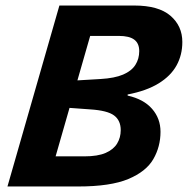

<svg xmlns="http://www.w3.org/2000/svg" viewBox="-20 -675 680 695"><path d="M289 -655H466Q554 -655 597 -618Q640 -581 640 -523Q640 -476 619 -438Q598 -400 554 -373Q510 -346 442 -333L192 -315L209 -381L344 -389Q395 -392 425.5 -405Q456 -418 470 -440Q484 -462 484 -490Q484 -518 466 -531.5Q448 -545 410 -545H257ZM195 -655H338L150 0H7ZM215 -345 442 -333V-329Q500 -316 530.5 -281Q561 -246 561 -198Q561 -144 535 -99Q509 -54 444.5 -27Q380 0 263 0H116L147 -109H285Q334 -109 362.5 -121.5Q391 -134 404 -155.5Q417 -177 417 -204Q417 -239 393 -257Q369 -275 307 -279L197 -287Z"/></svg>

Font: Intel One Mono Light
Style: Italic
Weight: 300
Italic angle: -16°
Monospace: yes
Designer: Fred Shallcrass
Foundry: Frere-Jones Type LLC
Version: Version 1.004